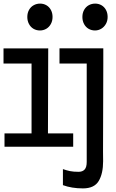

<svg xmlns="http://www.w3.org/2000/svg" viewBox="-22 -814 642 1065"><path d="M129.5 -720Q129.5 -742 139 -759Q148.5 -776 164.8 -785Q181 -794 200.5 -794Q219.5 -794 235.2 -785Q251 -776 260.2 -759Q269.5 -742 269.5 -720Q269.5 -698 260 -680.8Q250.5 -663.5 234.5 -654.2Q218.5 -645 199.5 -645Q180 -645 164 -654.2Q148 -663.5 138.8 -680.8Q129.5 -698 129.5 -720ZM575 -720Q575 -698 565.2 -681Q555.5 -664 539.5 -654.5Q523.5 -645 505 -645Q485.5 -645 469.5 -654.2Q453.5 -663.5 444.2 -680.8Q435 -698 435 -720Q435 -742 444.5 -759Q454 -776 470.2 -785Q486.5 -794 506 -794Q525 -794 540.8 -785Q556.5 -776 565.8 -759Q575 -742 575 -720ZM244 -74H384V0H3V-74H153V-461.5H-2.5V-545.5H238.5L245.5 -546ZM308 -461.5V-546H551V-461.5L549.5 27L550 80Q550 149 525.5 190Q501 231 438 231Q376 231 327 213V124Q347 131 365.8 135Q384.5 139 414 139Q435.5 139 447.2 126.5Q459 114 459 84.5V-461.5Z"/></svg>

Font: SplineSansMono30
Style: Regular
Weight: 400
Designer: Eben Sorkin, Mirko Velimirovic
Foundry: Sorkin Type
Version: Version 1.000